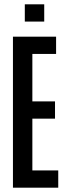

<svg xmlns="http://www.w3.org/2000/svg" viewBox="-20 -870 305 890"><path d="M40 0V-700H240V-620H130V-400H235V-320H130V-80H250V0ZM95 -770V-850H185V-770Z"/></svg>

Font: Tektur Condensed
Style: Regular
Weight: 400
Width: 3
Designer: Adam Jagosz
Foundry: Adam Jagosz
Version: Version 1.005;gftools[0.9.30]